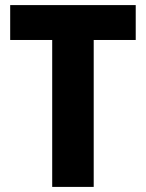

<svg xmlns="http://www.w3.org/2000/svg" viewBox="-20 -734 573 754"><path d="M348 0H185V-577H20V-714H513V-577H348Z"/></svg>

Font: Noto Sans Telugu SemiCondensed ExtraBold
Style: Regular
Weight: 800
Width: 4
Designer: Jelle Bosma - Monotype Design Team
Foundry: Monotype Imaging Inc.
Version: Version 2.005; ttfautohint (v1.8.4.7-5d5b)